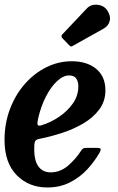

<svg xmlns="http://www.w3.org/2000/svg" viewBox="-26 -795 508 826"><path d="M-6.5 -193Q-6.5 -264.5 17 -326.2Q40.5 -388 81 -434Q121.5 -480 173.5 -505.8Q225.5 -531.5 283 -531.5Q348 -531.5 387.8 -498.8Q427.5 -466 427.5 -406.5Q427.5 -359.5 401.2 -324.2Q375 -289 332.5 -264Q290 -239 240.5 -223Q191 -207 145 -198Q131 -195.5 126.2 -189Q121.5 -182.5 121.5 -163.5Q119.5 -108 138 -80.8Q156.5 -53.5 192 -53.5Q232.5 -53.5 265.8 -81.5Q299 -109.5 323.5 -147.5Q328 -154.5 332.8 -156.8Q337.5 -159 350 -159H386.5Q403 -159 406.2 -155.2Q409.5 -151.5 402.5 -138.5Q380.5 -100 348.8 -65.8Q317 -31.5 274.2 -10Q231.5 11.5 177.5 11.5Q98 11.5 45.8 -41.5Q-6.5 -94.5 -6.5 -193ZM152.5 -256Q193 -268.5 229 -293Q265 -317.5 288 -350.8Q311 -384 311 -423Q311 -444.5 301.8 -457.5Q292.5 -470.5 271 -470.5Q246 -470.5 219.8 -446.2Q193.5 -422 171.8 -380Q150 -338 138 -285Q134 -267.5 135.5 -259.5Q137 -251.5 152.5 -256ZM435 -751Q451.5 -726.5 446 -705Q440.5 -683.5 420 -672L289.5 -599Q283.5 -595 280 -595Q276.5 -595 271.5 -600.5L242.5 -630.5Q234.5 -639.5 242.5 -647.5L346.5 -757.5Q364 -777 392.2 -774.5Q420.5 -772 435 -751Z"/></svg>

Font: Besley* Narrow Semi
Style: Italic
Weight: 600
Width: 4
Italic angle: -13°
Designer: Owen Earl
Foundry: indestructible type*
Version: Version 3.000; ttfautohint (v1.8.3)